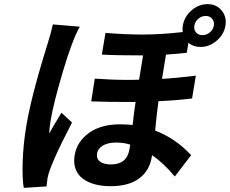

<svg xmlns="http://www.w3.org/2000/svg" viewBox="-20 -852 1111 928"><path d="M235.4 -734 365.8 -723Q329.9 -661.2 284.1 -506.6Q238.3 -351.9 225.1 -272Q217.7 -225.9 218.4 -207Q224.8 -219.1 232.8 -233.3Q240.8 -247.5 246.8 -257.3Q252.8 -267 262.8 -283.4Q272.7 -299.7 277 -307.2L328.1 -259.9Q219.8 -51.5 209.5 9.9Q207.7 20.6 204.9 49L94.8 56.1Q87 11.7 89.7 -71.9Q92.3 -155.5 107.6 -246.1Q111.5 -269.2 116.5 -294.2Q121.4 -319.2 127.8 -346.1Q134.2 -372.9 139.7 -395.2Q145.2 -417.6 153.2 -446.7Q161.2 -475.9 166 -493.1Q170.8 -510.3 179.3 -539.1Q187.9 -567.8 190.9 -577.8Q193.9 -587.7 201.9 -613.8Q209.9 -639.9 210.2 -641Q228 -697.8 235.4 -734ZM974.4 -774.9Q954.2 -774.9 938.4 -761.2Q922.6 -747.5 919.4 -728Q916.2 -708.5 927.4 -695.3Q938.6 -682.2 958.8 -682.2Q978.3 -682.2 994.3 -695.5Q1010.3 -708.8 1013.5 -728Q1016.7 -747.5 1005.3 -761.2Q994 -774.9 974.4 -774.9ZM605.8 -131 609.4 -153.1Q577.4 -163 540.8 -163Q502.1 -163 477.6 -148.6Q453.1 -134.2 449.2 -111.2Q445 -85.2 463.1 -71.2Q481.2 -57.2 516.3 -57.2Q593.8 -57.2 605.8 -131ZM890.6 -644.9 882.8 -596.9Q833.5 -591.3 782.3 -588.1L763.1 -470.9Q821 -473.7 926.5 -486.2L908.4 -376.1Q838.8 -367.2 746.1 -362.9Q738.3 -310 729.8 -220.9Q827.8 -183.9 903.8 -101.9L824.9 1.1Q768.8 -65.7 714.8 -101.9L713.4 -93Q702.8 -27.3 652.7 10.3Q602.6 47.9 514.2 47.9Q472.3 47.9 438.2 38.7Q404.1 29.5 380 11.4Q355.8 -6.7 345.2 -35.7Q334.5 -64.6 340.9 -101.9Q351.9 -167.3 409.6 -209.2Q467.3 -251.1 559.7 -251.1Q591.6 -251.1 621.1 -247.9Q628.9 -320.7 635.3 -359Q493.3 -359 420.8 -361.9L438.2 -471.9Q522 -465.9 598 -465.9Q634.2 -465.9 652.3 -467L671.5 -584.2Q538.7 -584.2 472.3 -588.1L489.7 -692.8Q593.4 -685 667.3 -685Q757.8 -685 863.3 -697.1Q860.8 -712.4 863.6 -728Q870.7 -771.3 905.5 -801.7Q940.3 -832 983.7 -832Q1025.9 -832 1051.3 -801.3Q1076.7 -770.6 1069.6 -728Q1062.5 -685.4 1027.2 -655.2Q991.8 -625 949.6 -625Q915.1 -625 890.6 -644.9Z"/></svg>

Font: Karasuma Gothic
Style: Bold Italic
Weight: 700
Italic angle: 9.39998°
Designer: Rasmus Andersson / Ryoko Nishizuka
Foundry: Genbu
Version: Version 1.00